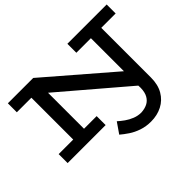

<svg xmlns="http://www.w3.org/2000/svg" viewBox="-181 -1001 1558 1558"><g transform="rotate(-45 598.0 -222.5)"><path d="M767 241Q710 241 661.5 224.5Q613 208 575 182.5Q537 157 509 133L572 42Q595 63 624.5 84Q654 105 689.5 119Q725 133 763 133Q803 131 833.5 116Q864 101 882 69.5Q900 38 901 -12L900 -39L142 -686H341L900 -204V-669H1019V-13Q1019 69 986 125.5Q953 182 896 211.5Q839 241 767 241ZM50 0V-103H486V0ZM217 -15V-686H341V-15ZM50 -583V-686H341L340 -583ZM733 -583V-686H1184V-583Z"/></g></svg>

Font: BioRhyme SemiExpanded SemiBold
Style: Regular
Weight: 600
Width: 6
Designer: Aoife Mooney
Foundry: Aoife Mooney Type
Version: Version 1.600;gftools[0.9.33]